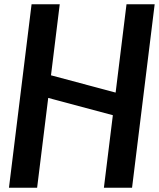

<svg xmlns="http://www.w3.org/2000/svg" viewBox="-20 -880 745 900"><path d="M22 0H154L206 -421L509 -340L467 0H599L705 -860H573L522 -446L219 -527L260 -860H128Z"/></svg>

Font: Ny Stormning
Style: Kr
Weight: 400
Designer: Robert Jablonski, Mew Too
Foundry: Cannot Into Space Fonts
Version: Version 0.90